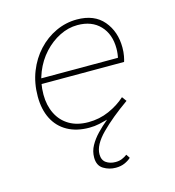

<svg xmlns="http://www.w3.org/2000/svg" viewBox="-107 -580 813 894"><g transform="rotate(-15 300.0 -133.0)"><path d="M342 224Q310 224 283 207.5Q256 191 256 152Q256 122 270.5 95.5Q285 69 308.5 44.5Q332 20 360 -3Q342 2 319.5 7Q297 12 271 12Q210 12 166 -12.5Q122 -37 99 -82.5Q76 -128 76 -190Q76 -255 97.5 -309.5Q119 -364 156.5 -404.5Q194 -445 242.5 -467.5Q291 -490 344 -490Q428 -490 472 -438Q516 -386 516 -309Q516 -287 512.5 -268.5Q509 -250 506 -242H100L106 -268H508L482 -262Q485 -274 486.5 -287Q488 -300 488 -312Q488 -381 448.5 -422.5Q409 -464 340 -464Q296 -464 254 -443Q212 -422 178 -385Q144 -348 124 -298.5Q104 -249 104 -192Q104 -140 124 -99.5Q144 -59 182 -36.5Q220 -14 274 -14Q327 -14 373.5 -34.5Q420 -55 454 -86L470 -64Q389 -7 336.5 46Q284 99 284 144Q284 172 302.5 185Q321 198 348 198Q365 198 378.5 192.5Q392 187 404 178L416 196Q403 208 384.5 216Q366 224 342 224Z"/></g></svg>

Font: SourceCodeVF
Style: Italic
Weight: 200
Italic angle: -11°
Monospace: yes
Designer: Paul D. Hunt, Teo Tuominen
Foundry: Adobe
Version: Version 1.026;hotconv 1.1.0;makeotfexe 2.6.0